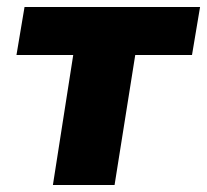

<svg xmlns="http://www.w3.org/2000/svg" viewBox="-20 -528 591 548"><path d="M131 0 189 -371H27L50 -508H551L528 -371H366L307 0Z"/></svg>

Font: Mulish Black
Style: Italic
Weight: 900
Italic angle: -9°
Designer: Vernon Adams
Foundry: Vernon Adams
Version: Version 3.603; ttfautohint (v1.8.3)